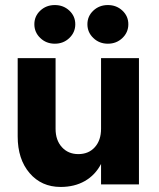

<svg xmlns="http://www.w3.org/2000/svg" viewBox="-20 -730 630 760"><path d="M290 -120Q331 -120 355.5 -147.5Q380 -175 380 -220V-500H530V0H380V-81Q357 -37 316 -13.5Q275 10 220 10Q144 10 97 -45Q50 -100 50 -190V-500H200V-220Q200 -175 225 -147.5Q250 -120 290 -120ZM278 -634Q278 -602 254.5 -579.5Q231 -557 197 -557Q163 -557 139.5 -579.5Q116 -602 116 -634Q116 -666 139.5 -688Q163 -710 197 -710Q231 -710 254.5 -688Q278 -666 278 -634ZM488 -634Q488 -602 464.5 -579.5Q441 -557 407 -557Q373 -557 349.5 -579.5Q326 -602 326 -634Q326 -666 349.5 -688Q373 -710 407 -710Q441 -710 464.5 -688Q488 -666 488 -634Z"/></svg>

Font: Goli Bold
Style: Regular
Weight: 700
Designer: jaikishan Patel
Foundry: MagicType
Version: Version 1.000